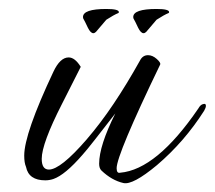

<svg xmlns="http://www.w3.org/2000/svg" viewBox="-20 -401 479 428"><path d="M255 7Q229 1 206 -21Q201 -26 201 -36Q201 -76 237 -148Q209 -112 191 -89Q173 -66 164 -56Q125 -11 99 -2Q90 1 81 1Q44 1 38 -29Q34 -38 34 -54Q34 -103 99 -241Q114 -273 133 -273Q147 -273 160 -252L118 -169Q96 -126 84.5 -95Q73 -64 73 -47Q73 -23 89 -23Q115 -23 173 -90Q204 -126 233.5 -170Q263 -214 292 -266Q298 -278 310 -278Q320 -278 329.5 -269.5Q339 -261 337 -257Q240 -56 240 -26Q240 -14 248 -16Q329 -23 422 -159Q427 -168 433 -169Q439 -171 439 -165Q439 -161 435 -154Q391 -85 330 -33Q276 12 255 7ZM300 -327Q294 -327 288 -339Q280 -356 278.5 -358Q277 -360 277 -363Q277 -381 329 -381Q357 -381 357 -374Q357 -373 356 -372Q346 -368 329 -357L306 -330Q303 -327 300 -327ZM188 -327Q182 -327 176 -339Q168 -356 166.5 -358Q165 -360 165 -363Q165 -381 217 -381Q245 -381 245 -374Q245 -373 244 -372Q234 -368 217 -357L194 -330Q191 -327 188 -327Z"/></svg>

Font: Ephesis
Style: Regular
Weight: 400
Designer: Robert E. Leuschke
Foundry: Robert E. Leuschke
Version: Version 1.010; ttfautohint (v1.8.3)